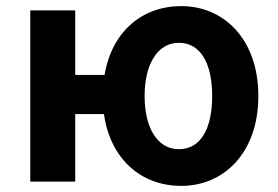

<svg xmlns="http://www.w3.org/2000/svg" viewBox="-20 -594 908 628"><path d="M565 -106C496 -106 453 -174 453 -280C453 -385 496 -454 565 -454C637 -454 674 -385 674 -280C674 -174 637 -106 565 -106ZM573 14C712 14 825 -94 825 -280C825 -466 712 -574 573 -574C445 -574 346 -491 322 -349H226V-560H79V0H226V-221H320C341 -73 442 14 573 14Z"/></svg>

Font: Noto Sans JP
Style: Bold
Weight: 700
Designer: Ryoko NISHIZUKA 西塚涼子 (kana, bopomofo & ideographs); Paul D. Hunt (Latin, Greek & Cyrillic); Sandoll Communications 산돌커뮤니
Foundry: Adobe
Version: Version 2.004;hotconv 1.0.118;makeotfexe 2.5.65603